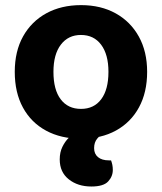

<svg xmlns="http://www.w3.org/2000/svg" viewBox="-20 -513 616 731"><path d="M540.2 -239.5Q540.2 -161.3 509.1 -104.2Q478.1 -47.1 421.5 -16Q364.9 15.1 288.4 15.1Q212.2 15.1 155.4 -15.6Q98.6 -46.3 67.4 -103.4Q36.2 -160.6 36.2 -239.5Q36.2 -317.7 67.9 -374.5Q99.6 -431.3 156.4 -462.4Q213.3 -493.5 288.6 -493.5Q364 -493.5 420.5 -462.1Q477 -430.7 508.6 -373.7Q540.2 -316.7 540.2 -239.5ZM288.2 -379.9Q239.8 -379.9 211.7 -343Q183.5 -306.2 183.5 -239.5Q183.5 -171.1 211.2 -134.8Q238.8 -98.4 288.4 -98.4Q337.9 -98.4 365.4 -135.3Q392.9 -172.1 392.9 -239.5Q392.9 -305.5 365.1 -342.7Q337.3 -379.9 288.2 -379.9ZM269.4 -9.2 379 -9.3Q362.2 0.5 350.3 14.6Q338.3 28.7 338.3 51Q338.3 73 353.2 85.3Q368.1 97.6 394.9 97.6H402.8Q405.8 105.7 407.7 114.6Q409.5 123.4 409.5 134.1Q409.5 158.6 391.8 177.8Q374 197.1 327.9 197.1Q276.3 197.1 241.9 169.8Q207.4 142.5 207.4 94Q207.4 66.8 217.6 46Q227.8 25.1 242.3 11.1Q256.9 -2.9 269.4 -9.2Z"/></svg>

Font: Baloo Bhaina 2
Style: Regular
Weight: 400
Designer: Yesha Goshar, Manish Minz, Shuchita Grover and Ek Type
Foundry: Ek Type
Version: Version 1.700